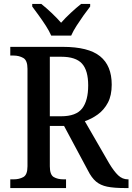

<svg xmlns="http://www.w3.org/2000/svg" viewBox="-20 -951 670 971"><path d="M32 0V-44H49Q77 -44 98 -55.5Q119 -67 119 -110V-603Q119 -646 97.5 -658Q76 -670 49 -670H32V-714H298Q427 -714 486 -666.5Q545 -619 545 -523Q545 -468 525.5 -431.5Q506 -395 475 -372.5Q444 -350 409 -338L532 -125Q556 -85 577.5 -64.5Q599 -44 627 -44H630V0H611Q556 0 522 -7Q488 -14 465.5 -33Q443 -52 424 -90L304 -314H232V-110Q232 -67 252 -55.5Q272 -44 301 -44H314V0ZM289 -363Q365 -363 395.5 -402.5Q426 -442 426 -519Q426 -595 394.5 -629.5Q363 -664 290 -664H232V-363ZM239 -771Q229 -794 212 -820.5Q195 -847 176 -873Q157 -899 143 -918V-931H189Q213 -912 240.5 -886Q268 -860 289 -836Q310 -860 338 -886Q366 -912 390 -931H436V-918Q421 -899 402.5 -873Q384 -847 367 -820.5Q350 -794 340 -771Z"/></svg>

Font: Noto Serif Sinhala SemiCondensed Medium
Style: Regular
Weight: 500
Width: 4
Designer: Jelle Bosma - Monotype Design Team
Foundry: Monotype Imaging Inc.
Version: Version 2.007; ttfautohint (v1.8.4.7-5d5b)